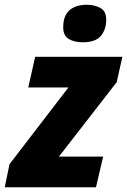

<svg xmlns="http://www.w3.org/2000/svg" viewBox="-40 -788 535 808"><path d="M-20 0 0 -97 248 -420H79L108 -549H475L451 -442L208 -129H394L364 0ZM308 -610Q273 -610 249.5 -624Q226 -638 226 -673Q226 -722 252.5 -745Q279 -768 326 -768Q356 -768 381.5 -755Q407 -742 407 -705Q407 -664 384.5 -637Q362 -610 308 -610Z"/></svg>

Font: Noto Sans Disp ExtBd
Style: Italic
Weight: 800
Italic angle: -12°
Designer: Monotype Design Team
Foundry: Monotype Imaging Inc.
Version: Version 2.000;GOOG;noto-source:20170915:90ef993387c0